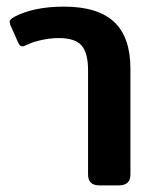

<svg xmlns="http://www.w3.org/2000/svg" viewBox="-20 -560 474 580"><path d="M246 -33V-348Q246 -400 226.5 -422.5Q207 -445 157 -445Q132 -445 105 -439Q78 -433 60 -424Q53 -420 47 -420Q40 -420 35 -431L11 -485Q9 -493 9 -494Q9 -501 23 -509Q82 -540 173 -540Q275 -540 324.5 -494Q374 -448 374 -352V-33Q374 0 339 0H280Q246 0 246 -33Z"/></svg>

Font: Mitr
Style: Regular
Weight: 400
Designer: Thanarat Vachiruckul
Foundry: Cadson Demak
Version: Version 1.002